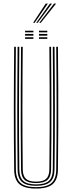

<svg xmlns="http://www.w3.org/2000/svg" viewBox="-20 -1066 410 1091"><path d="M185 5.5Q119 5.5 90.1 -19.8Q61.2 -45 60.5 -102.8Q59.5 -188.8 59 -275.2Q58.5 -361.8 58.6 -449Q58.8 -536.2 59.2 -624Q59.8 -711.8 60.5 -800H70.2Q69.5 -713.8 68.9 -627.1Q68.2 -540.5 68.2 -453.6Q68.2 -366.8 68.8 -279.2Q69.2 -191.8 70.2 -103Q71 -48 98.2 -25.2Q125.5 -2.5 185 -2.5Q244.5 -2.5 271.6 -25.2Q298.8 -48 299.5 -103Q300.8 -189 301.1 -275.5Q301.5 -362 301.5 -449.1Q301.5 -536.2 300.9 -624.1Q300.2 -712 299.5 -800H309.2Q310.5 -682.2 311 -566.9Q311.5 -451.5 311.1 -336.1Q310.8 -220.8 309.2 -102.8Q308.5 -45 279.6 -19.8Q250.8 5.5 185 5.5ZM185 -10.2Q130.8 -10.2 105.6 -31.4Q80.5 -52.5 80 -103.2Q79 -189.2 78.5 -275.9Q78 -362.5 78.1 -449.4Q78.2 -536.2 78.8 -624Q79.2 -711.8 80 -800H89.8Q89 -713.2 88.5 -626.6Q88 -540 87.9 -453.1Q87.8 -366.2 88.2 -278.9Q88.8 -191.5 89.8 -103.2Q90.2 -57 112.8 -37.6Q135.2 -18.2 185 -18.2Q234.5 -18.2 257 -37.6Q279.5 -57 280 -103.2Q281.2 -189.2 281.6 -275.9Q282 -362.5 281.9 -449.5Q281.8 -536.5 281.2 -624.1Q280.8 -711.8 280 -800H289.8Q290.5 -712 291.1 -625.2Q291.8 -538.5 291.8 -452Q291.8 -365.5 291.4 -278.5Q291 -191.5 289.8 -103.2Q289.2 -52.5 264.1 -31.4Q239 -10.2 185 -10.2ZM185 -25.8Q139.8 -25.8 119.9 -43.9Q100 -62 99.5 -103.5Q98 -219 97.8 -334.2Q97.5 -449.5 98 -565.8Q98.5 -682 99.5 -800H109.2Q108.5 -713.5 108 -626.5Q107.5 -539.5 107.4 -452.2Q107.2 -365 107.8 -277.8Q108.2 -190.5 109.2 -103.5Q109.8 -66.5 127.2 -50.1Q144.8 -33.8 185 -33.8Q225.2 -33.8 242.6 -50.1Q260 -66.5 260.5 -103.5Q262 -219.2 262.2 -334.5Q262.5 -449.8 262 -565.9Q261.5 -682 260.5 -800H270.2Q271 -712.2 271.5 -624.9Q272 -537.5 272.1 -450.6Q272.2 -363.8 271.9 -277Q271.5 -190.2 270.2 -103.5Q269.8 -61.8 249.8 -43.8Q229.8 -25.8 185 -25.8ZM201.5 -882.2V-891.5H248.8V-882.2ZM122.5 -845V-854.2H169.8V-845ZM122.5 -863.5V-873H169.8V-863.5ZM122.5 -882.2V-891.5H169.8V-882.2ZM201.5 -845V-854.2H248.8V-845ZM201.5 -863.5V-873H248.8V-863.5ZM168.2 -936.5 239.8 -1045.5H251.8L177 -936.5ZM203 -936.5 287 -1045.5H298.8L211.8 -936.5ZM185.8 -936.5 263.5 -1045.5H275.2L194.2 -936.5Z"/></svg>

Font: Big Shoulders Inline Text ExtraLight
Style: Regular
Weight: 250
Version: Version 2.002